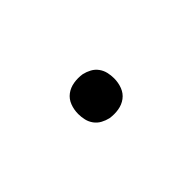

<svg xmlns="http://www.w3.org/2000/svg" viewBox="4 -636 591 591"><g transform="rotate(45 300.0 -340.0)"><path d="M300 -262Q281 -262 264 -268.5Q247 -275 236.5 -289Q226 -303 223 -321.5Q220 -340 223 -359Q226 -372 232.5 -384Q239 -396 250 -404Q261 -412 274 -415Q287 -418 300 -418Q319 -418 336 -411.5Q353 -405 363.5 -391Q374 -377 377 -358.5Q380 -340 377 -321Q374 -308 367.5 -296Q361 -284 350 -276Q339 -268 326 -265Q313 -262 300 -262Z"/></g></svg>

Font: Iosevka Slab Extended Oblique
Style: Regular
Weight: 400
Width: 7
Italic angle: -9°
Monospace: yes
Designer: Belleve Invis
Foundry: Belleve Invis
Version: Version 11.1.0; ttfautohint (v1.8.3)